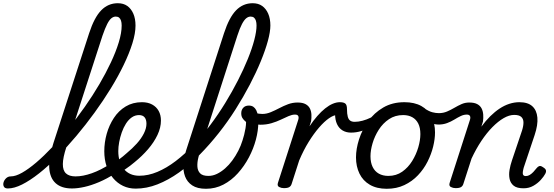

<svg xmlns="http://www.w3.org/2000/svg" viewBox="-206 -1154 3441 1193"><path d="M-157 17Q-176 17 -182 5.5Q-188 -6 -184 -20.5Q-180 -35 -168 -46.5Q-156 -58 -139 -58Q-109 -58 -68.5 -81Q-28 -104 19.5 -144.5Q67 -185 118.5 -239.5Q170 -294 221.5 -358Q273 -422 321.5 -491Q370 -560 411 -630Q452 -700 483 -766Q514 -832 532 -891Q550 -950 550 -995Q550 -1011 562.5 -1019Q575 -1027 592.5 -1027Q610 -1027 623 -1019Q636 -1011 636 -995Q636 -947 616.5 -884.5Q597 -822 562.5 -750.5Q528 -679 482 -604Q436 -529 381.5 -454Q327 -379 268.5 -309.5Q210 -240 151.5 -180.5Q93 -121 36.5 -76.5Q-20 -32 -69 -7.5Q-118 17 -157 17ZM241 17Q176 17 140 -15.5Q104 -48 100 -110.5Q96 -173 126 -265L348 -948Q380 -1046 423 -1090Q466 -1134 526 -1134Q561 -1134 585 -1117Q609 -1100 622.5 -1069Q636 -1038 636 -995Q636 -976 623 -967Q610 -958 592.5 -958Q575 -958 562.5 -967Q550 -976 550 -995Q550 -1013 546 -1025.5Q542 -1038 534 -1044.5Q526 -1051 513 -1051Q499 -1051 486 -1040.5Q473 -1030 460 -1004.5Q447 -979 431 -933L206 -239Q185 -175 184.5 -135Q184 -95 204 -76.5Q224 -58 263 -58Q277 -58 283.5 -46.5Q290 -35 287.5 -20.5Q285 -6 273.5 5.5Q262 17 241 17Z M242 17Q223 17 217 5.5Q211 -6 215.5 -20.5Q220 -35 232.5 -46.5Q245 -58 264 -58Q309 -58 364.5 -77.5Q420 -97 480 -136Q491 -143 501 -138Q511 -133 517 -121Q523 -109 522 -96.5Q521 -84 511 -77Q458 -43 409.5 -22.5Q361 -2 318.5 7.5Q276 17 242 17Z M479 -128Q507 -144 533 -163Q559 -182 582 -203Q616 -231 644 -262Q672 -293 688 -325Q704 -357 704 -385Q704 -411 692.5 -425Q681 -439 657 -439Q643 -439 636.5 -451Q630 -463 631.5 -479Q633 -495 644 -507Q655 -519 676 -519Q713 -519 739.5 -504.5Q766 -490 780 -464.5Q794 -439 794 -405Q794 -361 772.5 -315.5Q751 -270 714 -227Q677 -184 630 -146Q603 -123 572.5 -102.5Q542 -82 510 -64Z M637 18Q594 18 558.5 1Q523 -16 496.5 -47.5Q470 -79 456 -121.5Q442 -164 442 -214Q442 -269 457 -322.5Q472 -376 501.5 -421Q531 -466 575 -492.5Q619 -519 676 -519Q685 -519 687.5 -507Q690 -495 686.5 -479Q683 -463 675.5 -451Q668 -439 659 -439Q633 -439 612.5 -424.5Q592 -410 576.5 -385.5Q561 -361 550.5 -331Q540 -301 534.5 -271Q529 -241 529 -215Q529 -180 538 -152Q547 -124 564 -103.5Q581 -83 605 -72.5Q629 -62 660 -62Q715 -62 772 -86Q829 -110 885.5 -153Q942 -196 996.5 -253.5Q1051 -311 1100.5 -377Q1150 -443 1193.5 -514Q1237 -585 1272.5 -654.5Q1308 -724 1334 -788Q1360 -852 1374 -905.5Q1388 -959 1388 -996Q1388 -1010 1400.5 -1017.5Q1413 -1025 1430.5 -1025Q1448 -1025 1461 -1017.5Q1474 -1010 1474 -996Q1474 -957 1458.5 -900Q1443 -843 1414.5 -773.5Q1386 -704 1346.5 -628.5Q1307 -553 1258.5 -476Q1210 -399 1153 -327Q1096 -255 1034 -192Q972 -129 906 -82Q840 -35 772.5 -8.5Q705 18 637 18Z M1074 19Q1020 19 988.5 -2Q957 -23 944 -57.5Q931 -92 934 -134.5Q937 -177 951 -221L1186 -948Q1218 -1046 1261 -1090Q1304 -1134 1364 -1134Q1399 -1134 1423 -1117Q1447 -1100 1460.5 -1069Q1474 -1038 1474 -995Q1474 -976 1461 -967Q1448 -958 1430.5 -958Q1413 -958 1400.5 -967Q1388 -976 1388 -995Q1388 -1013 1384 -1025.5Q1380 -1038 1372 -1044.5Q1364 -1051 1351 -1051Q1337 -1051 1324 -1040.5Q1311 -1030 1297.5 -1004.5Q1284 -979 1269 -933L1043 -233Q1034 -205 1026.5 -175Q1019 -145 1020.5 -119Q1022 -93 1037.5 -77Q1053 -61 1089 -61Q1116 -61 1142 -73.5Q1168 -86 1192.5 -107.5Q1217 -129 1237.5 -157Q1258 -185 1274.5 -217Q1291 -249 1301 -282Q1306 -297 1311 -316.5Q1316 -336 1319.5 -357Q1323 -378 1323 -396Q1307 -409 1300 -421Q1293 -433 1293 -450Q1293 -471 1305.5 -484.5Q1318 -498 1340 -498Q1357 -498 1368 -490.5Q1379 -483 1386 -469.5Q1393 -456 1396 -437Q1399 -418 1399 -394Q1399 -343 1384 -286.5Q1369 -230 1340.5 -176Q1312 -122 1272 -77.5Q1232 -33 1182 -7Q1132 19 1074 19Z M1412 -379Q1393 -379 1377 -383.5Q1361 -388 1350 -392L1357 -465Q1370 -458 1385.5 -452Q1401 -446 1424 -446Q1450 -446 1476.5 -457Q1503 -468 1529.5 -482Q1556 -496 1584 -506.5Q1612 -517 1643 -517Q1654 -517 1658 -505.5Q1662 -494 1660 -479.5Q1658 -465 1649.5 -453.5Q1641 -442 1626 -442Q1609 -442 1587 -432.5Q1565 -423 1539 -410.5Q1513 -398 1481 -388.5Q1449 -379 1412 -379Z M1558 15Q1542 15 1528.5 8Q1515 1 1521 -18L1646 -406Q1652 -423 1647.5 -432.5Q1643 -442 1628 -442Q1614 -442 1608.5 -453.5Q1603 -465 1605 -479.5Q1607 -494 1616.5 -505.5Q1626 -517 1643 -517Q1674 -517 1692.5 -507Q1711 -497 1719.5 -480Q1728 -463 1729 -442Q1730 -421 1727 -401L1717 -369Q1741 -405 1765.5 -433Q1790 -461 1814.5 -480.5Q1839 -500 1862 -509.5Q1885 -519 1905 -519Q1924 -519 1931 -507Q1938 -495 1935 -479Q1932 -463 1919.5 -451Q1907 -439 1887 -439Q1867 -439 1838 -419Q1809 -399 1776.5 -361.5Q1744 -324 1712 -272.5Q1680 -221 1653 -157L1606 -11Q1602 2 1591.5 8.5Q1581 15 1558 15Z M1975 -330Q1945 -330 1922.5 -343.5Q1900 -357 1888 -383Q1876 -409 1876 -446L1906 -519Q1929 -519 1939.5 -510.5Q1950 -502 1950 -476Q1950 -446 1955 -428.5Q1960 -411 1970.5 -404Q1981 -397 1998 -397Q2021 -397 2047 -404Q2073 -411 2097.5 -423Q2122 -435 2141 -452Q2150 -460 2157 -453Q2164 -446 2166 -435Q2168 -424 2161 -418Q2131 -388 2100.5 -368.5Q2070 -349 2038.5 -339.5Q2007 -330 1975 -330Z M2197 19Q2135 19 2092 -6Q2049 -31 2027.5 -75.5Q2006 -120 2006 -176Q2006 -229 2025 -288.5Q2044 -348 2081.5 -400.5Q2119 -453 2175.5 -486Q2232 -519 2307 -519Q2369 -519 2411.5 -495.5Q2454 -472 2475.5 -429.5Q2497 -387 2497 -331Q2497 -291 2485.5 -243.5Q2474 -196 2450.5 -149.5Q2427 -103 2391 -65Q2355 -27 2306.5 -4Q2258 19 2197 19ZM2207 -61Q2256 -61 2293 -87Q2330 -113 2355 -153.5Q2380 -194 2393 -238.5Q2406 -283 2406 -321Q2406 -360 2393 -386Q2380 -412 2356 -425.5Q2332 -439 2299 -439Q2249 -439 2211 -413.5Q2173 -388 2147.5 -348Q2122 -308 2109 -264Q2096 -220 2096 -183Q2096 -144 2109.5 -116.5Q2123 -89 2148 -75Q2173 -61 2207 -61Z M2518 -380Q2503 -380 2482.5 -385.5Q2462 -391 2442.5 -400.5Q2423 -410 2409 -420Q2401 -427 2399 -440Q2397 -453 2401 -465Q2405 -477 2413 -483Q2421 -489 2431 -481Q2459 -462 2480.5 -456.5Q2502 -451 2521 -451Q2548 -451 2571.5 -461Q2595 -471 2617 -484Q2639 -497 2661.5 -507Q2684 -517 2709 -517Q2723 -517 2729.5 -505.5Q2736 -494 2735 -479.5Q2734 -465 2723.5 -453.5Q2713 -442 2694 -442Q2676 -442 2657 -433Q2638 -424 2617 -411Q2596 -398 2571.5 -389Q2547 -380 2518 -380Z M2625 15Q2609 15 2595.5 8Q2582 1 2588 -18L2713 -406Q2719 -423 2714.5 -432.5Q2710 -442 2695 -442Q2681 -442 2675.5 -453.5Q2670 -465 2672 -479.5Q2674 -494 2683.5 -505.5Q2693 -517 2710 -517Q2741 -517 2759.5 -507Q2778 -497 2786.5 -480Q2795 -463 2796.5 -442Q2798 -421 2795 -399L2785 -367Q2812 -404 2840.5 -432Q2869 -460 2898.5 -479.5Q2928 -499 2959 -509Q2990 -519 3021 -519Q3074 -519 3101.5 -494Q3129 -469 3133 -423.5Q3137 -378 3116 -315L3048 -112Q3044 -97 3042.5 -85Q3041 -73 3045.5 -66.5Q3050 -60 3061 -60Q3074 -60 3085.5 -67Q3097 -74 3108 -85.5Q3119 -97 3129 -110Q3136 -119 3145 -122Q3154 -125 3168 -115Q3185 -105 3186.5 -94.5Q3188 -84 3182 -74Q3173 -57 3154 -36Q3135 -15 3108 0.5Q3081 16 3047 16Q3006 16 2986 0Q2966 -16 2960.5 -42Q2955 -68 2960 -98Q2965 -128 2975 -157L3038 -344Q3047 -373 3046.5 -394.5Q3046 -416 3032.5 -428Q3019 -440 2989 -440Q2958 -440 2923.5 -420Q2889 -400 2853.5 -364Q2818 -328 2785 -278.5Q2752 -229 2724 -169L2673 -11Q2669 2 2658.5 8.5Q2648 15 2625 15Z"/></svg>

Font: Playwrite CU
Style: Regular
Weight: 400
Designer: Veronika Burian, José Scaglione
Foundry: TypeTogether
Version: Version 1.002